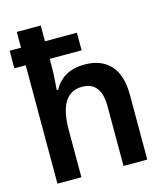

<svg xmlns="http://www.w3.org/2000/svg" viewBox="-113 -844 790 929"><g transform="rotate(-15 281.5 -380.0)"><path d="M59 0V-593H2V-681H59V-760H179V-681H339V-593H179V-548Q179 -519 176.5 -488.5Q174 -458 173 -438H180Q226 -523 334 -523Q417 -523 463 -473.5Q509 -424 509 -324V0H390V-299Q390 -422 295 -422Q179 -422 179 -236V0Z"/></g></svg>

Font: Noto Sans Mono SemiCondensed SemiBold
Style: Regular
Weight: 600
Width: 4
Designer: Monotype Design Team
Foundry: Monotype Imaging Inc.
Version: Version 2.014; ttfautohint (v1.8.4.7-5d5b)